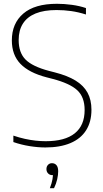

<svg xmlns="http://www.w3.org/2000/svg" viewBox="-20 -769 545 1013"><path d="M219 9Q180.5 9 136.5 2Q92.5 -5 50.5 -19.5V-53.5Q81.5 -43 111 -36.5Q140.5 -30 168 -27Q195.5 -24 221 -24Q323 -24 374.8 -65.8Q426.5 -107.5 426.5 -188.5Q426.5 -257.5 387 -293.5Q347.5 -329.5 257 -353L226 -361Q133.5 -385 88 -432Q42.5 -479 42.5 -556Q42.5 -645.5 102.8 -697.2Q163 -749 280.5 -749Q319 -749 359.2 -743.5Q399.5 -738 433.5 -726.5V-692.5Q394.5 -705 356 -710.5Q317.5 -716 278.5 -716Q212 -716 167.5 -697.8Q123 -679.5 100.8 -644.2Q78.5 -609 78.5 -558Q78.5 -491 115 -454.5Q151.5 -418 238.5 -395L269.5 -387Q336 -370 378.8 -343.8Q421.5 -317.5 442 -279.8Q462.5 -242 462.5 -190Q462.5 -126 434.2 -81.5Q406 -37 351.5 -14Q297 9 219 9ZM243 224Q253.5 197 256.8 177Q260 157 260 139L262 155H256Q242.5 155 233.8 146Q225 137 225 123Q225 109.5 233.2 100.8Q241.5 92 254 92Q269 92 278 102.5Q287 113 287 135Q287 153 281.8 176.8Q276.5 200.5 265 224Z"/></svg>

Font: Encode Sans Condensed Thin Thin
Style: Regular
Weight: 250
Version: Version 3.002